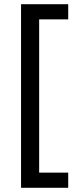

<svg xmlns="http://www.w3.org/2000/svg" viewBox="-20 -734 369 912"><path d="M304 158V86H166V-642H304V-714H80V158Z"/></svg>

Font: Noto Sans Arabic UI
Style: Regular
Weight: 400
Designer: Monotype Design Team, Nadine Chahine and Nizar Qandah
Foundry: Monotype Imaging Inc.
Version: Version 2.010